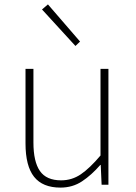

<svg xmlns="http://www.w3.org/2000/svg" viewBox="-20 -840 617 873"><path d="M255 13Q174 13 135 -36Q96 -85 96 -188V-527H132V-192Q132 -105 161.5 -62.5Q191 -20 258 -20Q307 -20 347.5 -47.5Q388 -75 437 -133V-527H473V0H442L438 -90H436Q396 -44 353 -15.5Q310 13 255 13ZM323 -631 171 -797 198 -820 344 -651Z"/></svg>

Font: Noto Sans HK Thin
Style: Regular
Weight: 100
Designer: Ryoko NISHIZUKA 西塚涼子 (kana, bopomofo & ideographs); Paul D. Hunt (Latin, Greek & Cyrillic); Sandoll Communications 산돌커뮤니
Foundry: Adobe
Version: Version 2.004-H2;hotconv 1.0.118;makeotfexe 2.5.65603